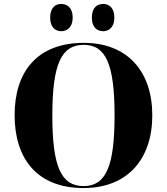

<svg xmlns="http://www.w3.org/2000/svg" viewBox="-20 -942 845 972"><path d="M503 -784C530 -784 559 -803 559 -853C559 -904 530 -922 503 -922C472 -922 445 -904 445 -853C445 -803 472 -784 503 -784ZM290 -784C319 -784 348 -803 348 -853C348 -904 319 -922 290 -922C261 -922 234 -904 234 -853C234 -803 261 -784 290 -784ZM403 10C626 10 751 -137 751 -358C751 -580 626 -725 404 -725C169 -725 54 -580 54 -359C54 -137 169 10 403 10ZM403 0C289 0 245 -99 245 -358C245 -616 290 -715 404 -715C516 -715 560 -616 560 -358C560 -99 516 0 403 0Z"/></svg>

Font: Noto Serif Display ExtraBold
Style: Regular
Weight: 800
Designer: Monotype Design Team
Foundry: Monotype Imaging Inc.
Version: Version 2.009